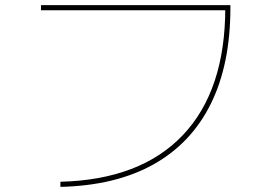

<svg xmlns="http://www.w3.org/2000/svg" viewBox="-20 -720 1040 750"><path d="M216 -10Q529 -18 694.5 -192.5Q860 -367 860 -690L870 -680H140V-700H880V-690Q880 -469 803.5 -314.5Q727 -160 579 -77.5Q431 5 216 10Z"/></svg>

Font: M PLUS 2 Thin
Style: Regular
Weight: 100
Designer: Coji Morishita
Foundry: UNDERFOREST DESIGN
Version: Version 1.001